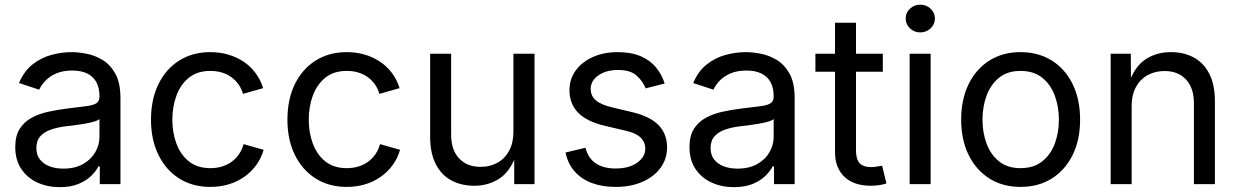

<svg xmlns="http://www.w3.org/2000/svg" viewBox="-20 -771 5185 804"><path d="M230 12.7Q178.2 12.7 136 -6.8Q93.8 -26.4 68.8 -64Q43.9 -101.6 43.9 -155.3Q43.9 -202.1 62.5 -231.4Q81.1 -260.7 112.1 -277.6Q143.1 -294.4 180.7 -302.7Q218.3 -311 256.3 -315.9Q305.2 -322.3 335.9 -325.7Q366.7 -329.1 381.6 -337.4Q396.5 -345.7 396.5 -365.7V-368.7Q396.5 -402.8 383.8 -426.5Q371.1 -450.2 345.7 -462.9Q320.3 -475.6 282.2 -475.6Q243.2 -475.6 215.3 -463.4Q187.5 -451.2 170.2 -432.9Q152.8 -414.6 144 -395.5L59.6 -423.3Q80.6 -473.1 116.2 -501.2Q151.9 -529.3 194.8 -541Q237.8 -552.7 279.8 -552.7Q307.1 -552.7 342 -546.1Q377 -539.6 409.4 -520Q441.9 -500.5 463.1 -462.2Q484.4 -423.8 484.4 -359.9V0H397.9V-74.2H392.1Q382.8 -55.2 362.3 -34.9Q341.8 -14.6 309.1 -1Q276.4 12.7 230 12.7ZM245.1 -64.9Q293.9 -64.9 327.6 -84Q361.3 -103 378.9 -133.5Q396.5 -164.1 396.5 -197.3V-272.9Q391.1 -266.6 373 -261.5Q355 -256.3 331.8 -252.4Q308.6 -248.5 286.9 -245.8Q265.1 -243.2 252.4 -241.7Q220.7 -237.8 193.1 -228.3Q165.5 -218.8 148.9 -200.4Q132.3 -182.1 132.3 -150.9Q132.3 -122.6 147 -103.5Q161.6 -84.5 187 -74.7Q212.4 -64.9 245.1 -64.9Z M860.8 11.7Q786.6 11.7 730.7 -23.4Q674.8 -58.6 643.6 -122.1Q612.3 -185.5 612.3 -269.5Q612.3 -355 643.6 -418.7Q674.8 -482.4 730.7 -517.6Q786.6 -552.7 860.8 -552.7Q900.4 -552.7 935.5 -542.5Q970.7 -532.2 999.8 -512.9Q1028.8 -493.7 1049.8 -465.6Q1070.8 -437.5 1082 -401.9L997.6 -377.9Q991.7 -398.9 979.5 -416.5Q967.3 -434.1 950 -447Q932.6 -460 910.2 -467Q887.7 -474.1 860.8 -474.1Q806.2 -474.1 771 -445.6Q735.8 -417 718.8 -370.6Q701.7 -324.2 701.7 -269.5Q701.7 -215.8 718.8 -169.7Q735.8 -123.5 771 -95.2Q806.2 -66.9 860.8 -66.9Q888.2 -66.9 911.1 -74.2Q934.1 -81.5 951.9 -95Q969.7 -108.4 981.9 -127Q994.1 -145.5 1000 -167.5L1084 -143.6Q1073.2 -106.9 1052 -78.4Q1030.8 -49.8 1001.5 -29.5Q972.2 -9.3 936.5 1.2Q900.9 11.7 860.8 11.7Z M1432.1 11.7Q1357.9 11.7 1302 -23.4Q1246.1 -58.6 1214.8 -122.1Q1183.6 -185.5 1183.6 -269.5Q1183.6 -355 1214.8 -418.7Q1246.1 -482.4 1302 -517.6Q1357.9 -552.7 1432.1 -552.7Q1471.7 -552.7 1506.8 -542.5Q1542 -532.2 1571 -512.9Q1600.1 -493.7 1621.1 -465.6Q1642.1 -437.5 1653.3 -401.9L1568.8 -377.9Q1563 -398.9 1550.8 -416.5Q1538.6 -434.1 1521.2 -447Q1503.9 -460 1481.4 -467Q1459 -474.1 1432.1 -474.1Q1377.4 -474.1 1342.3 -445.6Q1307.1 -417 1290 -370.6Q1272.9 -324.2 1272.9 -269.5Q1272.9 -215.8 1290 -169.7Q1307.1 -123.5 1342.3 -95.2Q1377.4 -66.9 1432.1 -66.9Q1459.5 -66.9 1482.4 -74.2Q1505.4 -81.5 1523.2 -95Q1541 -108.4 1553.2 -127Q1565.4 -145.5 1571.3 -167.5L1655.3 -143.6Q1644.5 -106.9 1623.3 -78.4Q1602.1 -49.8 1572.8 -29.5Q1543.5 -9.3 1507.8 1.2Q1472.2 11.7 1432.1 11.7Z M1966.3 6.8Q1911.1 6.8 1869.4 -15.9Q1827.6 -38.6 1804.4 -84.5Q1781.2 -130.4 1781.2 -199.2V-545.9H1869.1V-206.5Q1869.1 -143.6 1902.3 -107.9Q1935.5 -72.3 1992.7 -72.3Q2031.7 -72.3 2062.7 -89.4Q2093.8 -106.4 2111.8 -139.4Q2129.9 -172.4 2129.9 -218.8V-545.9H2218.3V0H2133.3V-132.3H2145Q2119.6 -55.7 2073 -24.4Q2026.4 6.8 1966.3 6.8Z M2558.1 11.7Q2502 11.7 2458.3 -4.6Q2414.6 -21 2386.2 -53.2Q2357.9 -85.4 2348.1 -132.3L2431.6 -152.3Q2443.4 -107.4 2475.8 -86.4Q2508.3 -65.4 2557.1 -65.4Q2614.3 -65.4 2648.2 -89.8Q2682.1 -114.3 2682.1 -147.9Q2682.1 -176.3 2662.4 -195.1Q2642.6 -213.9 2602.1 -223.1L2511.2 -244.6Q2437 -262.2 2400.9 -299.1Q2364.7 -335.9 2364.7 -393.6Q2364.7 -440.4 2391.1 -476.3Q2417.5 -512.2 2463.1 -532.5Q2508.8 -552.7 2566.9 -552.7Q2623 -552.7 2662.4 -535.9Q2701.7 -519 2726.3 -489.5Q2751 -460 2763.2 -421.4L2683.6 -400.9Q2672.4 -430.2 2646.2 -454.1Q2620.1 -478 2567.4 -478Q2518.6 -478 2486.1 -455.6Q2453.6 -433.1 2453.6 -398.9Q2453.6 -368.7 2475.6 -350.3Q2497.6 -332 2545.4 -320.8L2627.9 -301.3Q2702.1 -283.7 2737.8 -246.8Q2773.4 -210 2773.4 -153.8Q2773.4 -106 2746.3 -68.6Q2719.2 -31.2 2670.7 -9.8Q2622.1 11.7 2558.1 11.7Z M3053.2 12.7Q3001.5 12.7 2959.2 -6.8Q2917 -26.4 2892.1 -64Q2867.2 -101.6 2867.2 -155.3Q2867.2 -202.1 2885.7 -231.4Q2904.3 -260.7 2935.3 -277.6Q2966.3 -294.4 3003.9 -302.7Q3041.5 -311 3079.6 -315.9Q3128.4 -322.3 3159.2 -325.7Q3189.9 -329.1 3204.8 -337.4Q3219.7 -345.7 3219.7 -365.7V-368.7Q3219.7 -402.8 3207 -426.5Q3194.3 -450.2 3168.9 -462.9Q3143.6 -475.6 3105.5 -475.6Q3066.4 -475.6 3038.6 -463.4Q3010.7 -451.2 2993.4 -432.9Q2976.1 -414.6 2967.3 -395.5L2882.8 -423.3Q2903.8 -473.1 2939.5 -501.2Q2975.1 -529.3 3018.1 -541Q3061 -552.7 3103 -552.7Q3130.4 -552.7 3165.3 -546.1Q3200.2 -539.6 3232.7 -520Q3265.1 -500.5 3286.4 -462.2Q3307.6 -423.8 3307.6 -359.9V0H3221.2V-74.2H3215.3Q3206.1 -55.2 3185.5 -34.9Q3165 -14.6 3132.3 -1Q3099.6 12.7 3053.2 12.7ZM3068.4 -64.9Q3117.2 -64.9 3150.9 -84Q3184.6 -103 3202.1 -133.5Q3219.7 -164.1 3219.7 -197.3V-272.9Q3214.4 -266.6 3196.3 -261.5Q3178.2 -256.3 3155 -252.4Q3131.8 -248.5 3110.1 -245.8Q3088.4 -243.2 3075.7 -241.7Q3043.9 -237.8 3016.4 -228.3Q2988.8 -218.8 2972.2 -200.4Q2955.6 -182.1 2955.6 -150.9Q2955.6 -122.6 2970.2 -103.5Q2984.9 -84.5 3010.3 -74.7Q3035.6 -64.9 3068.4 -64.9Z M3676.8 -545.9V-470.7H3394.5V-545.9ZM3476.6 -675.8H3564.5V-141.6Q3564.5 -105 3579.3 -88.1Q3594.2 -71.3 3628.9 -71.3Q3637.2 -71.3 3650.1 -73.2Q3663.1 -75.2 3673.8 -77.1L3691.9 -2.9Q3678.2 2 3660.9 4.4Q3643.6 6.8 3626.5 6.8Q3555.7 6.8 3516.1 -30.5Q3476.6 -67.9 3476.6 -134.8Z M3789.1 0V-545.9H3877V0ZM3833.5 -635.3Q3808.6 -635.3 3790.5 -652.3Q3772.5 -669.4 3772.5 -693.4Q3772.5 -717.8 3790.5 -734.6Q3808.6 -751.5 3833.5 -751.5Q3858.9 -751.5 3877 -734.6Q3895 -717.8 3895 -693.4Q3895 -669.4 3877 -652.3Q3858.9 -635.3 3833.5 -635.3Z M4253.4 11.7Q4179.2 11.7 4123.3 -23.4Q4067.4 -58.6 4036.1 -122.1Q4004.9 -185.5 4004.9 -269.5Q4004.9 -355 4036.1 -418.7Q4067.4 -482.4 4123.3 -517.6Q4179.2 -552.7 4253.4 -552.7Q4328.1 -552.7 4384.3 -517.6Q4440.4 -482.4 4471.7 -418.7Q4502.9 -355 4502.9 -269.5Q4502.9 -185.5 4471.7 -122.1Q4440.4 -58.6 4384.3 -23.4Q4328.1 11.7 4253.4 11.7ZM4253.4 -66.9Q4308.6 -66.9 4344.2 -95.2Q4379.9 -123.5 4397 -169.7Q4414.1 -215.8 4414.1 -269.5Q4414.1 -323.7 4397 -370.4Q4379.9 -417 4344.2 -445.6Q4308.6 -474.1 4253.4 -474.1Q4198.7 -474.1 4163.6 -445.6Q4128.4 -417 4111.3 -370.6Q4094.2 -324.2 4094.2 -269.5Q4094.2 -215.8 4111.3 -169.7Q4128.4 -123.5 4163.6 -95.2Q4198.7 -66.9 4253.4 -66.9Z M4718.8 -327.1V0H4630.9V-545.9H4715.3L4715.8 -413.6H4703.6Q4728.5 -489.3 4774.7 -521Q4820.8 -552.7 4882.8 -552.7Q4938 -552.7 4979.5 -530Q5021 -507.3 5044.2 -461.7Q5067.4 -416 5067.4 -346.7V0H4979.5V-339.4Q4979.5 -402.3 4946.5 -438Q4913.6 -473.6 4856.4 -473.6Q4817.4 -473.6 4786.1 -456.5Q4754.9 -439.5 4736.8 -406.7Q4718.8 -374 4718.8 -327.1Z"/></svg>

Font: Inter Variable
Style: Regular
Weight: 400
Designer: Rasmus Andersson
Foundry: rsms
Version: Version 4.001;git-9221beed3